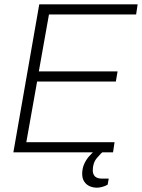

<svg xmlns="http://www.w3.org/2000/svg" viewBox="-20 -706 658 890"><path d="M42 0 162 -686H618L611 -639H207L160 -375H525L517 -328H152L102 -47H511L504 0ZM430 164Q412 164 396.5 157.5Q381 151 371 136.5Q361 122 361 100Q361 76 369.5 56Q378 36 392.5 19Q407 2 425 -12H464L463 -8Q449 3 429.5 26Q410 49 410 84Q410 101 420 111.5Q430 122 454 122H484L479 150Q467 157 453.5 160.5Q440 164 430 164Z"/></svg>

Font: Archivo SemiCondensed Thin
Style: Italic
Weight: 250
Width: 4
Italic angle: -10°
Designer: Hector Gatti
Foundry: Omnibus-Type
Version: Version 2.001